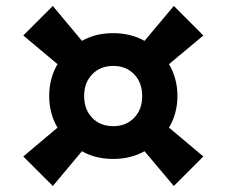

<svg xmlns="http://www.w3.org/2000/svg" viewBox="-20 -662 760 644"><path d="M359.9 -128.9Q299.8 -128.9 254.9 -154.8L157.2 -38.1L58.1 -137.2L172.9 -233.9Q145 -281.2 145 -339.8Q145 -399.4 172.9 -446.8L58.1 -543L157.2 -642.1L254.9 -524.9Q299.8 -550.8 359.9 -550.8Q418.5 -550.8 464.8 -524.9L563 -642.1L662.1 -543L546.9 -446.8Q575.2 -398.4 575.2 -339.8Q575.2 -282.2 546.9 -233.9L662.1 -137.2L563 -38.1L464.8 -154.8Q418.5 -128.9 359.9 -128.9ZM359.9 -238.8Q402.8 -238.8 429.9 -266.8Q457 -294.9 457 -339.8Q457 -384.8 429.9 -412.8Q402.8 -440.9 359.9 -440.9Q316.4 -440.9 289.3 -412.8Q262.2 -384.8 262.2 -339.8Q262.2 -294.9 289.3 -266.8Q316.4 -238.8 359.9 -238.8Z"/></svg>

Font: TASA Orbiter Text
Style: Bold
Weight: 700
Designer: Weizhong Zhang
Version: Version 1.000;Glyphs 3.1.2 (3151)